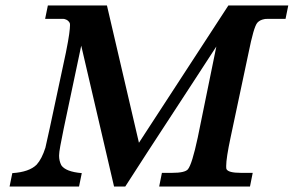

<svg xmlns="http://www.w3.org/2000/svg" viewBox="-20 -682 1074 702"><path d="M815 -662H1034L1024 -613H959Q949 -613 946 -612Q930 -609 921 -599Q914 -591 906 -563Q898 -535 889 -490L823 -179Q807 -104 807 -75Q807 -67 808 -63V-64Q814 -50 861 -50H904L894 0H562L572 -50H609Q656 -50 667 -63Q682 -81 703 -179L771 -512Q731 -450 689 -386L520 -127Q479 -63 438 0H397L277 -515L213 -212Q205 -173 200.5 -148.5Q196 -124 196 -113Q196 -94 204 -78Q220 -54 279 -49L269 0H15L25 -49Q87 -53 114 -80Q133 -101 146 -142Q147 -145 162 -214L221 -490Q230 -535 233 -557.5Q236 -580 236 -590Q236 -595 235 -598Q229 -609 217 -612Q215 -613 211 -613H145L155 -662H371L488 -160Z"/></svg>

Font: New Athena Unicode
Style: Bold Italic
Weight: 700
Designer: J. Rusten 1997; rev. by R. Hancock 2001, 2002, rev. by D. Mastronarde 2002-2021
Foundry: Society for Classical Studies (formerly American Philological Association)
Version: Version 5.008